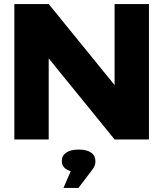

<svg xmlns="http://www.w3.org/2000/svg" viewBox="-20 -690 808 950"><path d="M51 -670V0H221V-401L547 0H717V-670H547V-269L221 -670ZM286 108C286 132 302 149 330 157L294 240H368L435 152C450 133 452 121 452 107V105C452 72 423 50 370 50C315 50 286 72 286 106Z"/></svg>

Font: LT Wave Black
Style: Regular
Weight: 900
Designer: Daniel Lyons
Version: Version 2.5 (Glyphs App)